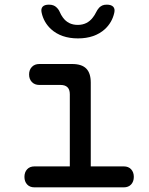

<svg xmlns="http://www.w3.org/2000/svg" viewBox="-20 -805 640 825"><path d="M512 -90Q532 -90 543.5 -77.5Q555 -65 555 -45Q555 -25 543.5 -12.5Q532 0 512 0H128Q108 0 96.5 -12.5Q85 -25 85 -45Q85 -65 96.5 -77.5Q108 -90 128 -90H280V-400Q280 -420 270 -430Q260 -440 240 -440H149Q129 -440 117 -452.5Q105 -465 105 -485Q105 -505 117 -517.5Q129 -530 149 -530H290Q331 -530 350.5 -510.5Q370 -491 370 -450V-90ZM159 -750Q155 -767 163 -776Q171 -785 190 -785Q201 -785 209 -782Q217 -779 222 -774Q232 -765 237 -753Q242 -741 250 -730Q273 -698 314 -698Q355 -698 379 -730Q387 -740 392.5 -751.5Q398 -763 406 -772Q412 -778 419.5 -781.5Q427 -785 439 -785Q458 -785 466.5 -776Q475 -767 471 -750Q462 -709 431 -680Q387 -640 315 -640Q243 -640 199 -680Q168 -709 159 -750Z"/></svg>

Font: Maple Mono NL
Style: Regular
Weight: 400
Monospace: yes
Designer: subframe7536
Version: Version 7.000